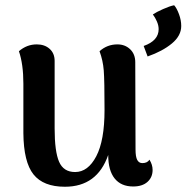

<svg xmlns="http://www.w3.org/2000/svg" viewBox="-20 -697 710 731"><path d="M561 -50Q561 -22 541.5 -4.5Q522 13 487 13Q441 13 416.5 -17.5Q392 -48 392 -107Q350 14 227 14Q145 14 107.5 -33Q70 -80 69 -190V-378Q69 -453 52 -502Q82 -528 120 -528Q150 -528 169 -511Q188 -494 188 -465V-208Q188 -120 205 -81Q222 -42 266 -42Q315 -42 346.5 -102Q378 -162 378 -278Q378 -391 375 -429Q372 -467 359 -502Q388 -528 427 -528Q456 -528 475.5 -509.5Q495 -491 495 -460L496 -128Q496 -100 502.5 -88Q509 -76 522 -76Q541 -76 549 -89Q561 -70 561 -50ZM527 -522Q584 -542 584 -586Q584 -600 577.5 -615Q571 -630 562 -642Q575 -651 601 -662.5Q627 -674 643 -677Q653 -666 661.5 -643Q670 -620 670 -598Q670 -561 634.5 -531.5Q599 -502 542 -482Z"/></svg>

Font: Arima Madurai ExtraBold
Style: Regular
Weight: 800
Designer: Joana Correia and Natanael Gama
Foundry: NDISCOVER
Version: Version 1.019